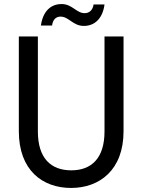

<svg xmlns="http://www.w3.org/2000/svg" viewBox="-20 -920 702 948"><path d="M73 -740V-272C73 -80 189 8 331 8C471 8 590 -80 590 -272V-740H496V-271C496 -138 431 -79 332 -79C232 -79 167 -138 167 -271V-740ZM182 -794H237C241 -824 257 -838 279 -838C320 -838 340 -792 394 -792C447 -792 487 -828 496 -898H442C438 -869 420 -855 398 -855C357 -855 337 -900 284 -900C231 -900 192 -865 182 -794Z"/></svg>

Font: Malmofest
Style: Regular
Weight: 400
Designer: Jonny Pinhorn (Poppins), Kolossal
Version: Version 1.004;Glyphs 3.1.2 (3151)